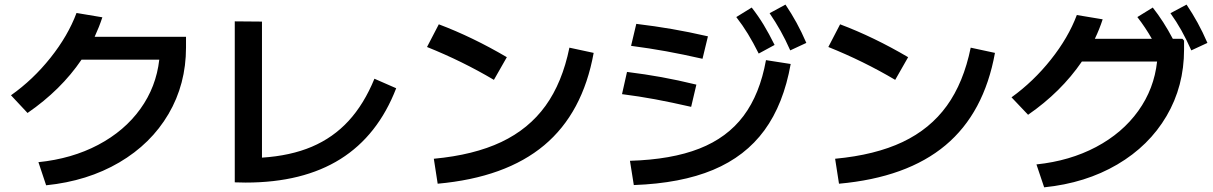

<svg xmlns="http://www.w3.org/2000/svg" viewBox="-20 -802 5226 827"><path d="M666 -544.9H331.1Q242.7 -414.6 98.6 -315.4L27.3 -391.6Q122.1 -458.5 197.5 -553.2Q272.9 -647.9 309.6 -746.1L420.9 -727.5Q407.7 -687 387.7 -643.6H781.2V-597.7Q781.2 -439.5 705.8 -311Q630.4 -182.6 493.7 -102.3Q356.9 -22 178.7 -3.9L145.5 -103.5Q289.6 -118.2 402.8 -178Q516.1 -237.8 584.5 -332.8Q652.8 -427.7 666 -544.9Z M991.2 -710 1108.4 -709V-123Q1231 -130.9 1323 -169.9Q1415 -209 1481.4 -281.2Q1547.9 -353.5 1592.8 -462.9L1686.5 -421.9Q1607.9 -218.3 1446.3 -116.9Q1284.7 -15.6 1038.1 -15.6L991.2 -16.6Z M2432.6 -596.7 2537.1 -574.2Q2490.2 -315.4 2324 -176.3Q2157.7 -37.1 1865.2 -10.7L1848.6 -118.2Q2021 -134.3 2139.4 -190.4Q2257.8 -246.6 2329.8 -346.4Q2401.9 -446.3 2432.6 -596.7ZM1819.3 -599.6 1870.1 -697.3Q2015.1 -642.6 2163.1 -555.7L2107.4 -458Q1971.2 -538.6 1819.3 -599.6Z M3279.3 -543 3385.7 -526.4Q3355 -353.5 3272.7 -241Q3190.4 -128.4 3051.5 -70.3Q2912.6 -12.2 2710 -4.9L2693.4 -109.4Q2872.1 -114.7 2992.2 -161.9Q3112.3 -209 3182.6 -302.7Q3252.9 -396.5 3279.3 -543ZM2659.2 -396.5 2680.7 -492.2Q2759.3 -482.4 2829.3 -469.7Q2899.4 -457 2979.5 -437.5L2957 -341.8Q2871.6 -361.3 2802 -374.3Q2732.4 -387.2 2659.2 -396.5ZM2698.2 -604.5 2720.7 -699.2Q2801.3 -689.5 2873.8 -677Q2946.3 -664.6 3029.3 -645.5L3005.9 -548.8Q2921.9 -567.9 2849.4 -581.1Q2776.9 -594.2 2698.2 -604.5ZM3151.4 -728.5 3217.8 -769.5Q3246.1 -733.4 3269.3 -695.1Q3292.5 -656.7 3316.4 -608.4L3248 -571.3Q3224.1 -619.1 3201.4 -656.2Q3178.7 -693.4 3151.4 -728.5ZM3294.9 -745.1 3363.3 -782.2Q3389.2 -743.7 3410.9 -704.1Q3432.6 -664.6 3453.1 -617.2L3383.8 -585Q3363.3 -631.3 3342 -669.2Q3320.8 -707 3294.9 -745.1Z M4161.1 -596.7 4265.6 -574.2Q4218.8 -315.4 4052.5 -176.3Q3886.2 -37.1 3593.8 -10.7L3577.1 -118.2Q3749.5 -134.3 3867.9 -190.4Q3986.3 -246.6 4058.3 -346.4Q4130.4 -446.3 4161.1 -596.7ZM3547.9 -599.6 3598.6 -697.3Q3743.7 -642.6 3891.6 -555.7L3835.9 -458Q3699.7 -538.6 3547.9 -599.6Z M4963.9 -537.1H4640.1Q4550.3 -405.8 4408.2 -307.6L4336.9 -382.8Q4431.2 -450.7 4506.3 -545.2Q4581.5 -639.6 4618.2 -737.3L4729.5 -718.8Q4715.8 -676.3 4695.8 -634.8H4941.4Q4914.1 -683.1 4878.9 -728.5L4945.3 -769.5Q4992.2 -710 5031.7 -634.8H5073.2L5080.1 -627V-588.9Q5080.1 -430.7 5004.6 -302.2Q4929.2 -173.8 4792.5 -93.5Q4655.8 -13.2 4477.5 4.9L4444.3 -93.8Q4587.9 -108.9 4701.2 -168.9Q4814.5 -229 4882.8 -324.2Q4951.2 -419.4 4963.9 -537.1ZM5021.5 -745.1 5090.8 -782.2Q5116.7 -743.7 5138.4 -704.1Q5160.2 -664.6 5180.7 -617.2L5111.3 -585Q5089.8 -633.3 5068.6 -671.1Q5047.4 -709 5021.5 -745.1Z"/></svg>

Font: Pretendard GOV SemiBold
Style: Regular
Weight: 600
Designer: Base glyphs from Inter by Rasmus Andersson; Hangeul glyphs from Noto Sans CJK(Source Han Sans) by Jang Soo-young and Kan
Foundry: Kil Hyung-jin
Version: Version 1.309